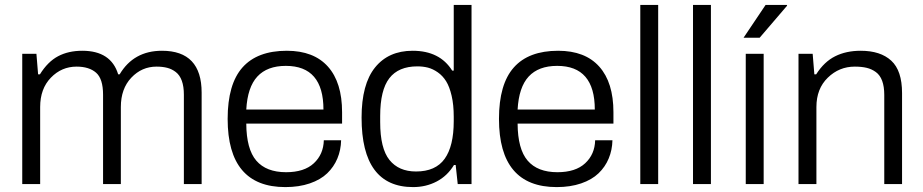

<svg xmlns="http://www.w3.org/2000/svg" viewBox="-20 -743 3726 775"><path d="M69.8 0V-525.9H127L133.8 -442.9H141.1Q172.9 -494.1 214.6 -516.1Q256.3 -538.1 312 -538.1Q428.2 -538.1 457 -442.9H462.9Q519.5 -538.1 633.8 -538.1Q793.9 -538.1 793.9 -369.1V0H722.2V-360.8Q722.2 -394 713.9 -417Q705.6 -439.9 689.7 -452.1Q673.8 -464.4 655 -469.2Q636.2 -474.1 611.8 -474.1Q552.2 -474.1 510 -429.4Q467.8 -384.8 467.8 -311V0H396V-360.8Q396 -424.8 367.9 -449.5Q339.8 -474.1 289.1 -474.1Q228.5 -474.1 185.3 -429.4Q142.1 -384.8 142.1 -311V0Z M1131.8 12.2Q898.9 12.2 898.9 -263.2Q898.9 -403.3 958.7 -470.7Q1018.6 -538.1 1137.7 -538.1Q1246.6 -538.1 1303.7 -474.1Q1360.8 -410.2 1360.8 -290V-244.1H974.1Q974.6 -141.1 1014.6 -94.5Q1054.7 -47.9 1134.8 -47.9Q1208 -47.9 1246.8 -84Q1285.6 -120.1 1287.1 -176.8H1356.9Q1356 -137.2 1341.8 -103.3Q1327.6 -69.3 1300.8 -43.5Q1273.9 -17.6 1230.5 -2.7Q1187 12.2 1131.8 12.2ZM974.1 -300.8H1285.6Q1285.6 -477.1 1133.8 -477.1Q1058.6 -477.1 1018.8 -434.1Q979 -391.1 974.1 -300.8Z M1647.5 12.2Q1439.5 12.2 1439.5 -268.1Q1439.5 -403.3 1493.9 -470.7Q1548.3 -538.1 1645.5 -538.1Q1755.4 -538.1 1805.2 -458H1811.5V-723.1H1883.3V0H1827.6L1819.3 -77.1H1812.5Q1785.6 -32.7 1742.4 -10.3Q1699.2 12.2 1647.5 12.2ZM1659.2 -50.8Q1738.3 -50.8 1774.9 -102.1Q1811.5 -153.3 1811.5 -253.9V-272Q1811.5 -319.8 1803 -356.4Q1794.4 -393.1 1780.8 -415Q1767.1 -437 1747.3 -450.9Q1727.5 -464.8 1707.5 -470Q1687.5 -475.1 1664.6 -475.1Q1588.4 -475.1 1551.5 -427.2Q1514.6 -379.4 1514.6 -274.9V-250Q1514.6 -144 1552 -97.4Q1589.4 -50.8 1659.2 -50.8Z M2227.1 12.2Q1994.1 12.2 1994.1 -263.2Q1994.1 -403.3 2054 -470.7Q2113.8 -538.1 2232.9 -538.1Q2341.8 -538.1 2398.9 -474.1Q2456.1 -410.2 2456.1 -290V-244.1H2069.3Q2069.8 -141.1 2109.9 -94.5Q2149.9 -47.9 2230 -47.9Q2303.2 -47.9 2342 -84Q2380.9 -120.1 2382.3 -176.8H2452.1Q2451.2 -137.2 2437 -103.3Q2422.9 -69.3 2396 -43.5Q2369.1 -17.6 2325.7 -2.7Q2282.2 12.2 2227.1 12.2ZM2069.3 -300.8H2380.9Q2380.9 -477.1 2229 -477.1Q2153.8 -477.1 2114 -434.1Q2074.2 -391.1 2069.3 -300.8Z M2564.5 0V-723.1H2636.7V0Z M2777.3 0V-723.1H2849.6V0Z M2981.4 -590.8 3070.3 -723.1H3156.2L3157.2 -720.2L3046.4 -590.8ZM2990.2 0V-525.9H3062.5V0Z M3203.1 0V-525.9H3260.3L3267.1 -442.9H3274.4Q3306.6 -493.7 3351.1 -515.9Q3395.5 -538.1 3454.1 -538.1Q3534.2 -538.1 3577.6 -498Q3621.1 -458 3621.1 -367.2V0H3549.3V-359.9Q3549.3 -393.6 3540.8 -416.7Q3532.2 -439.9 3515.4 -452.1Q3498.5 -464.4 3478.3 -469.2Q3458 -474.1 3430.2 -474.1Q3367.2 -474.1 3321.3 -429.4Q3275.4 -384.8 3275.4 -311V0Z"/></svg>

Font: Archivo Light
Style: Regular
Weight: 300
Designer: Hector Gatti
Foundry: Omnibus-Type
Version: Version 2.001